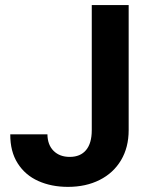

<svg xmlns="http://www.w3.org/2000/svg" viewBox="-20 -727 587 757"><path d="M487.3 -707V-213.9Q487.3 -146 457.3 -95.5Q427.2 -44.9 373 -17.6Q318.8 9.8 248 9.8Q182.6 9.8 130.9 -13.4Q79.1 -36.6 49.6 -83.3Q20 -129.9 20.5 -197.3H167Q167.5 -155.8 191.4 -132.1Q215.3 -108.4 254.9 -108.4Q296.9 -108.4 319.3 -135.3Q341.8 -162.1 341.8 -213.9V-707Z"/></svg>

Font: Pretendard JP
Style: Bold
Weight: 700
Designer: Base glyphs from Inter by Rasmus Andersson; Hangeul glyphs from Noto Sans CJK(Source Han Sans) by Jang Soo-young and Kan
Foundry: Kil Hyung-jin
Version: Version 1.309